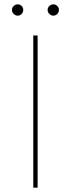

<svg xmlns="http://www.w3.org/2000/svg" viewBox="-20 -863 326 883"><path d="M133 -700H153V0H133ZM199 -817Q199 -828 207 -835.5Q215 -843 225 -843Q236 -843 243.5 -835.5Q251 -828 251 -817Q251 -807 243.5 -799Q236 -791 225 -791Q215 -791 207 -799Q199 -807 199 -817ZM35 -817Q35 -828 43 -835.5Q51 -843 61 -843Q72 -843 79.5 -835.5Q87 -828 87 -817Q87 -807 79.5 -799Q72 -791 61 -791Q51 -791 43 -799Q35 -807 35 -817Z"/></svg>

Font: iiserrat Thin
Style: Regular
Weight: 100
Designer: Akira Ohta
Foundry: Akira Ohta
Version: Version 1.200;Glyphs 3.3.1 (3343)